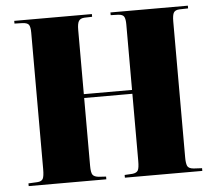

<svg xmlns="http://www.w3.org/2000/svg" viewBox="-52 -787 953 845"><g transform="rotate(-5 424.5 -365.0)"><path d="M41 0V-12L80 -14Q99 -15 105 -26Q111 -37 111 -69V-672Q111 -697 104.5 -706.5Q98 -716 76 -717L41 -718V-730H384V-718L350 -717Q332 -716 325 -705Q318 -694 318 -666V-382H531V-672Q531 -694 525.5 -705Q520 -716 498 -717L466 -718V-730H808V-718L769 -717Q751 -716 744.5 -705.5Q738 -695 738 -666V-65Q738 -41 743 -28.5Q748 -16 771 -14L808 -12V0H466V-12L500 -14Q519 -16 525 -26.5Q531 -37 531 -69V-365H318V-65Q318 -35 325 -25.5Q332 -16 352 -14L384 -12V0Z"/></g></svg>

Font: Literata 72pt ExtraBold
Style: Regular
Weight: 800
Designer: Latin by Veronika Burian and Jose Scaglione. Greek by Irene Vlachou. Cyrillic by Vera Evstafieva.
Foundry: TypeTogether
Version: Version 3.002